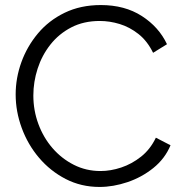

<svg xmlns="http://www.w3.org/2000/svg" viewBox="-20 -734 726 760"><path d="M42 -360Q42 -425 64.5 -487.5Q87 -550 130 -601.5Q173 -653 236 -683.5Q299 -714 379 -714Q474 -714 541.5 -670.5Q609 -627 641 -559L586 -525Q563 -572 528 -599.5Q493 -627 453.5 -639Q414 -651 375 -651Q311 -651 262 -625.5Q213 -600 179.5 -557.5Q146 -515 129 -462.5Q112 -410 112 -356Q112 -297 132 -243Q152 -189 188 -147.5Q224 -106 272.5 -81.5Q321 -57 378 -57Q418 -57 460 -71Q502 -85 538.5 -114Q575 -143 597 -189L655 -159Q633 -106 587 -69Q541 -32 484.5 -13Q428 6 374 6Q301 6 240 -25.5Q179 -57 134.5 -109.5Q90 -162 66 -227.5Q42 -293 42 -360Z"/></svg>

Font: Raleway Thin
Style: Regular
Weight: 400
Version: Version 4.026